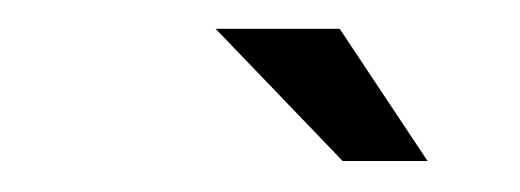

<svg xmlns="http://www.w3.org/2000/svg" viewBox="-20 -716 352 130"><path d="M212 -607H269.5L210 -696.5H126Z"/></svg>

Font: Anybody UltraCondensed Thin Medium
Style: Italic
Weight: 500
Italic angle: -10°
Version: Version 1.111